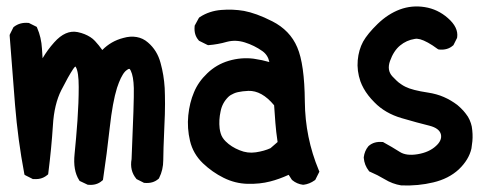

<svg xmlns="http://www.w3.org/2000/svg" viewBox="-20 -558 1540 592"><path d="M248.5 10.7 228 1 225.6 0 224.1 -2.4Q204.6 -32.7 210 -83.5Q214.8 -130.9 218.8 -186Q222.7 -241.7 222.7 -290Q222.7 -335.9 213.9 -351.1Q213.4 -351.6 212.9 -352.3Q212.4 -353 212.4 -353Q209.5 -351.1 205.6 -345.2Q190.9 -323.2 168.9 -279.8Q158.2 -258.8 151.6 -231.4Q145 -204.1 143.1 -170.9Q138.7 -101.6 128.9 -23.9L128.4 -20.5L125.5 -18.1Q119.6 -13.2 113 -10.3Q106.4 -7.3 98.9 -6.3Q91.3 -5.4 83 -5.9H81.1L79.6 -6.8L60.1 -16.6L55.7 -19L54.7 -23.4Q35.2 -126.5 26.4 -234.4Q17.6 -341.8 9.8 -447.8V-450.2L10.7 -452.6L20.5 -472.2L21.5 -474.1L23.4 -475.6Q42 -489.7 67.4 -487.3H69.3L70.8 -486.3L90.3 -476.6L93.3 -475.1L94.7 -471.7Q107.4 -442.9 109.4 -407.7Q110.4 -393.1 111.3 -378.4Q126.5 -404.3 147 -427.2Q182.1 -466.8 219.7 -459Q231.4 -456.5 241 -452.6Q250.5 -448.7 258.5 -443.6Q266.6 -438.5 272.9 -431.6Q284.7 -418.9 295.4 -403.8Q322.3 -431.2 359.9 -440.9Q381.8 -447.3 401.4 -443.8Q420.9 -440.4 436 -427.2Q464.8 -402.8 475.1 -363.8Q485.4 -326.7 487.8 -286.6Q488.3 -276.9 488.5 -264.4Q488.8 -252 488.8 -237.3Q488.8 -222.7 488.3 -205.3Q487.8 -188 486.8 -168.5Q483.4 -90.8 483.4 -64Q483.4 -49.3 480.2 -35.6Q477.1 -22 470.7 -9.3L469.7 -7.3L468.3 -6.3Q451.7 8.3 425.8 5.9H423.8L422.4 4.9L402.8 -4.9L400.9 -5.9L399.9 -7.3Q379.4 -32.2 385.7 -67.4Q393.6 -249 392.6 -286.6Q391.6 -322.8 383.3 -339.8L381.3 -343.3Q381.3 -343.3 380.9 -343.8Q380.4 -345.7 377.9 -345.7Q375.5 -345.7 370.1 -341.3Q367.2 -339.4 364.3 -335.9Q361.3 -332.5 358.4 -327.6Q355.5 -322.8 352.5 -316.9Q349.6 -311 346.7 -303.5Q343.8 -295.9 340.8 -287.1Q327.1 -243.2 318.4 -164.6Q309.6 -84.5 297.9 -6.3L297.4 -2.9L294.4 -0.5Q277.8 14.2 252 11.7H250.5Z M914.1 11.7Q895.5 9.3 881.3 -2.4L880.4 -3.4L879.4 -4.4L870.1 -19Q840.3 -5.4 813 1.5Q781.2 9.8 743.2 8.8Q704.6 7.8 669.4 -9.8Q634.8 -26.9 605.5 -54.7Q575.2 -84 565.9 -123.5Q556.6 -162.6 560.5 -202.1Q564.5 -241.7 578.1 -273.4Q591.3 -305.7 619.1 -332Q647.5 -359.4 685.5 -370.6Q723.6 -381.8 762.2 -377Q789.1 -373 810.5 -366.7Q806.2 -388.2 789.1 -400.4Q764.2 -418 734.9 -427.2Q707 -436 680.2 -429.2Q665 -424.8 651.1 -422.4Q637.2 -419.9 624 -418.9H621.1L618.7 -419.9L595.2 -431.6L593.3 -432.6L592.3 -434.1Q577.6 -450.7 580.1 -476.6V-478.5L581.1 -480.5L592.8 -502L594.2 -503.9L596.2 -505.4Q625.5 -524.4 662.1 -527.3Q697.8 -530.3 732.4 -524.4Q750.5 -521 772.2 -513.2Q793.9 -505.4 819.8 -492.2Q846.7 -478.5 866 -458.5Q885.3 -438.5 896.5 -412.1Q918.9 -360.4 919.9 -245.1Q920.9 -133.8 962.9 -33.2L964.8 -28.8L962.9 -24.9L953.1 -5.4L952.1 -3.4L950.2 -2Q934.6 9.3 916 11.7H915ZM814 -101.1 835.9 -120.1Q833.5 -136.7 831.8 -151.1Q830.1 -165.5 829.1 -179.2Q827.1 -205.6 825.2 -233.4Q787.1 -279.3 745.6 -277.8Q736.3 -277.3 728.3 -276.4Q720.2 -275.4 713.6 -273.9Q707 -272.5 701.4 -270Q695.8 -267.6 691.4 -264.9Q687 -262.2 683.6 -258.8Q665 -240.2 660.2 -214.8Q654.3 -188 657.2 -162.1Q658.2 -154.3 660.4 -147Q662.6 -139.6 666.5 -133.5Q670.4 -127.4 675.8 -122.1Q692.9 -105 718.8 -94.7Q743.2 -84.5 769 -88.4Q794.9 -92.3 814 -101.1Z M1217.3 13.7Q1189.9 9.3 1166 -5.4Q1144 -18.6 1121.1 -28.3L1118.7 -29.3L1117.2 -31.2Q1110.4 -40 1106.4 -50Q1102.5 -60.1 1101.6 -71.3V-72.3V-73.2Q1104 -92.8 1115.7 -106.9L1116.2 -107.4L1116.7 -107.9Q1133.3 -122.6 1159.2 -120.1H1161.1L1162.6 -119.1Q1188.5 -105 1212.4 -89.8Q1232.4 -76.7 1267.6 -82.5Q1303.2 -88.4 1324.2 -107.9Q1343.8 -125.5 1339.4 -144Q1334.5 -162.6 1304.2 -170.4Q1268.1 -179.2 1218.3 -193.8Q1192.9 -201.2 1171.9 -213.4Q1150.9 -225.6 1134.8 -242.2Q1124 -252.9 1115.7 -263.7Q1107.4 -274.4 1101.3 -285.4Q1095.2 -296.4 1091.3 -307.1Q1080.1 -339.8 1083 -372.1Q1085.9 -404.3 1099.6 -429.7Q1113.3 -454.1 1144.5 -484.4Q1176.3 -515.1 1212.9 -528.8Q1250 -542.5 1289.6 -536.1Q1329.6 -529.8 1360.8 -502.4Q1394 -473.6 1389.6 -442.9L1389.2 -441.4L1388.7 -439.9L1378.9 -420.4L1377.9 -418.5L1376.5 -417.5Q1359.9 -402.8 1334 -405.3L1331.5 -405.8L1329.1 -407.2Q1313.5 -418.9 1299.6 -426.5Q1285.6 -434.1 1275.9 -436.8Q1266.1 -439.5 1258.8 -438Q1233.4 -434.1 1213.6 -417.7Q1193.8 -401.4 1182.6 -370.1Q1172.4 -341.8 1189.5 -322.8Q1192.9 -319.3 1196.3 -315.9Q1199.7 -312.5 1202.9 -309.3Q1206.1 -306.2 1209.5 -303.5Q1212.9 -300.8 1216.3 -298.6Q1219.7 -296.4 1223.1 -294.2Q1226.6 -292 1230 -290.5Q1251 -279.8 1299.8 -272.5Q1313 -270.5 1325.2 -267.1Q1337.4 -263.7 1348.6 -258.8Q1359.9 -253.9 1370.1 -247.8Q1380.4 -241.7 1390.1 -234.4Q1395 -230 1399.9 -225.6Q1404.8 -221.2 1408.7 -216.6Q1412.6 -211.9 1416.3 -207.3Q1419.9 -202.6 1422.9 -198Q1425.8 -193.4 1428 -188.2Q1430.2 -183.1 1431.9 -178Q1433.6 -172.9 1434.6 -168Q1436.5 -156.2 1437 -145Q1437.5 -133.8 1436.5 -122.6Q1435.5 -111.3 1433.6 -100.1Q1425.8 -65.4 1394.5 -35.6Q1363.3 -6.8 1315.9 4.4Q1269.5 15.6 1218.3 13.7H1217.8Z"/></svg>

Font: NaikaiFont
Style: Bold
Weight: 700
Version: Version 1.89